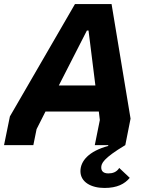

<svg xmlns="http://www.w3.org/2000/svg" viewBox="-44 -718 722 950"><path d="M492 140C466 140 457 127 457 111C457 91 466 66 576 0L602 -131L508 -698H327L5 -142L-24 0H121L137 -79L181 -166H445L450 -124L425 0H491L492 4C395 30 354 79 354 129C354 183 407 212 473 212C536 212 573 192 598 162L546 113C533 134 513 140 492 140ZM247 -295 386 -567H394L428 -295Z"/></svg>

Font: Braiins Sans
Style: Bold Italic
Weight: 700
Italic angle: -11.31°
Designer: Mike Abbink, Paul van der Laan, Pieter van Rosmalen, Jiri Chlebus, Lubos Buracinsky
Foundry: Bold Monday, Sudetype
Version: Version 1.000;hotconv 1.0.109;makeotfexe 2.5.65596